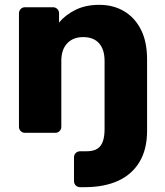

<svg xmlns="http://www.w3.org/2000/svg" viewBox="-20 -550 682 795"><path d="M311.5 225Q300.9 225 293.6 217.8Q286.4 210.5 286.4 199.9V101.5Q286.4 90.9 293.6 83.6Q300.9 76.4 311.5 76.4H337.4Q366.5 76.4 382.7 66.1Q398.9 55.8 405.9 35.4Q413 15.1 413 -15.5V-297.9Q413 -344.8 390.3 -370.6Q367.5 -396.4 324.4 -396.4Q282.7 -396.4 258.3 -370.6Q233.9 -344.8 233.9 -297.9V-25.1Q233.9 -14.5 226.6 -7.2Q219.4 0 208.7 0H83.6Q73 0 65.8 -7.2Q58.5 -14.5 58.5 -25.1V-494.9Q58.5 -505.5 65.8 -512.8Q73 -520 83.6 -520H199.4Q210 -520 217.2 -512.8Q224.5 -505.5 224.5 -494.9V-456.6Q250.2 -487.9 292.2 -508.9Q334.1 -530 391.2 -530Q448.6 -530 493.2 -503.9Q537.7 -477.9 563.4 -427.7Q589 -377.5 589 -304.1V-8.6Q589 68.4 557.7 120.4Q526.5 172.5 468.7 198.8Q410.9 225 331.1 225Z"/></svg>

Font: Rubik Light
Style: Regular
Weight: 300
Designer: Hubert and Fischer
Foundry: Hubert and Fischer
Version: Version 2.300;gftools[0.9.30]